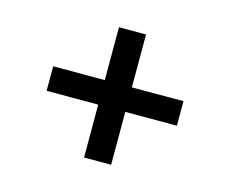

<svg xmlns="http://www.w3.org/2000/svg" viewBox="-78 -724 871 726"><g transform="rotate(15 357.0 -361.0)"><path d="M102 -409H304V-616H410V-409H612V-313H410V-106H304V-313H102Z"/></g></svg>

Font: Poppins Medium
Style: Regular
Weight: 500
Designer: Ninad Kale (Devanagari), Jonny Pinhorn (Latin)
Version: Version 5.002